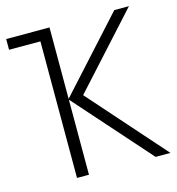

<svg xmlns="http://www.w3.org/2000/svg" viewBox="-106 -806 831 899"><g transform="rotate(-15 309.0 -357.0)"><path d="M600 -714 285 -367 610 0H538L215 -364V0H157V-662H5V-714H215V-368L529 -714Z"/></g></svg>

Font: Noto Sans Display Light
Style: Regular
Weight: 300
Designer: Monotype Design Team
Foundry: Monotype Imaging Inc.
Version: Version 2.003